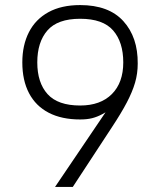

<svg xmlns="http://www.w3.org/2000/svg" viewBox="-20 -737 628 757"><path d="M523 -486Q523 -447 512.5 -411Q502 -375 480 -333Q458 -291 421 -235L267 0H197L423 -334L430 -315Q404 -298 383.5 -287Q363 -276 343 -271Q323 -266 296 -266Q223 -266 172 -292.5Q121 -319 94.5 -369.5Q68 -420 68 -491Q68 -559 94 -610Q120 -661 171 -689Q222 -717 296 -717Q409 -717 466.5 -653.5Q524 -590 523 -486ZM466 -491Q466 -571 426 -617Q386 -663 296 -663Q207 -663 167 -617Q127 -571 127 -491Q127 -411 167.5 -366Q208 -321 296 -321Q376 -321 421 -366Q466 -411 466 -491Z"/></svg>

Font: 42dot Sans Light Light
Style: Regular
Weight: 300
Version: Version 1.000